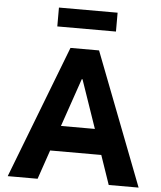

<svg xmlns="http://www.w3.org/2000/svg" viewBox="-60 -967 857 1019"><g transform="rotate(5 368.5 -457.5)"><path d="M504.4 -155.3H231.9L178.7 0H19.5L292 -707H444.3L716.8 0H557.6ZM458.5 -290 370.1 -546.9H366.2L277.8 -290ZM524.9 -814.5H212.4V-915H524.9Z"/></g></svg>

Font: Wanted Sans
Style: Bold
Weight: 700
Designer: Original Design by Kil Hyung-jin and Kang Hanbin, Wanted Lab, Inc; Hangeul from Source Han Sans by Jang Soo-young and Ka
Foundry: Wanted Lab, Inc.
Version: Version 1.000